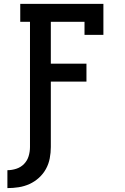

<svg xmlns="http://www.w3.org/2000/svg" viewBox="-20 -755 640 986"><path d="M18 211V119Q41 119 64 111.5Q87 104 103.5 87Q120 70 127 47Q134 24 134 0V-643H84V-735H511V-576H414V-643H241V-428H424V-336H241V0Q241 29 235.5 58Q230 87 216 112.5Q202 138 180 158Q158 178 131.5 190Q105 202 76 206.5Q47 211 18 211Z"/></svg>

Font: Iosevka Slab Semibold Extended
Style: Regular
Weight: 600
Width: 7
Monospace: yes
Designer: Belleve Invis
Foundry: Belleve Invis
Version: Version 11.1.0; ttfautohint (v1.8.3)